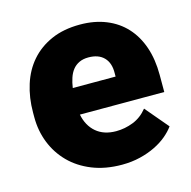

<svg xmlns="http://www.w3.org/2000/svg" viewBox="-86 -624 716 719"><g transform="rotate(-15 272.0 -264.0)"><path d="M301.8 9.8Q237.3 9.8 186.5 -10.7Q135.7 -31.2 101.1 -66.4Q66.4 -101.6 48.1 -147.9Q29.8 -194.3 29.8 -246.6V-265.1Q29.8 -322.8 45.7 -372.8Q61.5 -422.9 93.5 -459.5Q125.5 -496.1 173.1 -517.1Q220.7 -538.1 284.2 -538.1Q340.3 -538.1 385 -520Q429.7 -502 460.7 -468.3Q491.7 -434.6 508.1 -386.7Q524.4 -338.9 524.4 -279.3V-212.4H197.3Q206.1 -168 235.8 -142.6Q265.6 -117.2 313 -117.2Q346.7 -117.2 379.2 -129.9Q411.6 -142.6 435.1 -171.9L510.3 -83Q497.6 -65.4 477.8 -48.8Q458 -32.2 431.6 -19.3Q405.3 -6.3 372.6 1.7Q339.8 9.8 301.8 9.8ZM283.2 -411.1Q262.2 -411.1 247.1 -403.8Q231.9 -396.5 221.9 -383.8Q211.9 -371.1 206.1 -353.5Q200.2 -335.9 197.3 -315.4H363.3V-328.1Q364.3 -367.7 343.3 -389.4Q322.3 -411.1 283.2 -411.1Z"/></g></svg>

Font: RobotoDraft
Style: Black
Weight: 900
Designer: Google
Version: Version 2.000980w3; 2014; ttfautohint (v1.1) -l 5 -r 24 -G 4